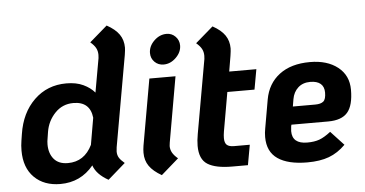

<svg xmlns="http://www.w3.org/2000/svg" viewBox="-52 -845 1808 951"><g transform="rotate(-5 852.5 -369.0)"><path d="M505 -145Q503 -129 503 -124Q503 -106 511 -93Q519 -80 538 -64L451 12Q392 -21 377 -66Q313 12 212 12Q131 12 82.5 -36Q34 -84 34 -169Q34 -195 38 -219L43 -251Q59 -356 124 -419Q189 -482 284 -482Q333 -482 368 -465.5Q403 -449 424 -424L454 -593Q455 -599 455 -609Q455 -628 447 -643Q439 -658 420 -674L508 -750Q550 -727 569.5 -699Q589 -671 589 -633Q589 -623 585 -597ZM402 -301Q393 -382 310 -382Q256 -382 219 -343.5Q182 -305 173 -251L168 -219Q165 -204 165 -189Q165 -144 188.5 -116Q212 -88 258 -88Q340 -88 379 -168Z M710 -595Q710 -629 737.5 -656Q765 -683 800 -683Q826 -683 844 -664.5Q862 -646 862 -620Q862 -587 834.5 -560Q807 -533 773 -533Q746 -533 728 -551Q710 -569 710 -595ZM635 -106Q635 -122 638 -141L696 -470H826L769 -145Q767 -133 767 -128Q767 -110 775.5 -95Q784 -80 803 -64L716 12Q674 -12 654.5 -40Q635 -68 635 -106Z M1041 -176Q1038 -158 1038 -144Q1038 -120 1049 -110Q1060 -100 1085 -100H1163L1145 0H1067Q985 0 945 -25Q905 -50 905 -117Q905 -143 911 -176L976 -543Q977 -549 977 -559Q977 -578 969 -593Q961 -608 942 -624L1030 -700Q1072 -677 1091 -649Q1110 -621 1110 -584Q1110 -573 1106 -547L1093 -470H1228L1210 -370H1075Z M1375 -172Q1373 -156 1373 -149Q1373 -86 1448 -86Q1483 -86 1508 -95Q1533 -104 1565 -129L1630 -59Q1592 -21 1547.5 -4.5Q1503 12 1440 12Q1344 12 1293 -23Q1242 -58 1242 -131Q1242 -153 1246 -173L1271 -316Q1285 -394 1343 -438Q1401 -482 1495 -482Q1581 -482 1633.5 -440.5Q1686 -399 1686 -328Q1686 -250 1656.5 -215.5Q1627 -181 1560 -181H1377ZM1398 -306 1392 -270H1503Q1531 -270 1544 -281Q1557 -292 1557 -325Q1557 -354 1539.5 -369Q1522 -384 1488 -384Q1451 -384 1427.5 -362.5Q1404 -341 1398 -306Z"/></g></svg>

Font: KoHo
Style: Bold Italic
Weight: 700
Italic angle: -10°
Version: Version 1.000; ttfautohint (v1.6)